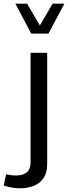

<svg xmlns="http://www.w3.org/2000/svg" viewBox="-93 -798 371 1047"><path d="M-9.3 -778.1 77.4 -614.7H171.1L258.1 -778.1H194.1L124.3 -658.9L54.7 -778.1ZM-72.8 213.6Q-52 220.7 -29.1 224.7Q-6.1 228.8 16.6 228.8Q57.1 228.8 90.7 215.5Q124.3 202.1 144.3 173.2Q164.3 144.3 164.3 97.4V-510H73.7V87.6Q73.7 124.3 53.1 141.6Q32.5 158.9 -5.1 158.9Q-19 158.9 -33.6 157.1Q-48.1 155.3 -59.6 152.6Z"/></svg>

Font: Estedad-FD-VF Thin
Style: Regular
Weight: 100
Designer: Amin Abedi
Version: Version 5.0